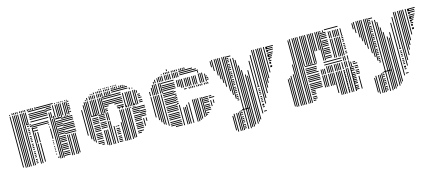

<svg xmlns="http://www.w3.org/2000/svg" viewBox="-51 -1053 4001 1753"><g transform="rotate(-15 1949.0 -176.0)"><path d="M60 -8H52V-376H60ZM84 0H76V-376H84ZM100 0H92V-376H100ZM116 0H108V-376H116ZM132 0H124V-376H132ZM156 0H148V-376H156ZM172 0H164V-376H172ZM200 -12H184V-20H200ZM200 -28H184V-36H200ZM200 -44H184V-52H200ZM200 -68H184V-76H200ZM200 -84H184V-92H200ZM200 -100H184V-108H200ZM200 -116H184V-124H200ZM200 -140H184V-148H200ZM200 -156H184V-164H200ZM200 -172H184V-180H200ZM200 -188H184V-196H200ZM200 -212H184V-220H200ZM200 -228H184V-236H200ZM200 -244H184V-252H200ZM200 -260H184V-268H200ZM200 -284H184V-292H200ZM200 -300H184V-308H200ZM200 -316H184V-324H200ZM200 -332H184V-340H200ZM200 -356H184V-364H200ZM200 -372H184V-380H200ZM228 0H220V-336H228ZM224 -348H208V-356H224ZM224 -364H208V-372H224ZM244 0H236V-184H244ZM268 -8H260V-184H268ZM400 -12H384V-20H400ZM384 -44H376V-52H384ZM384 -68H376V-76H384ZM384 -84H376V-92H384ZM384 -100H376V-108H384ZM384 -116H376V-124H384ZM384 -140H376V-148H384ZM384 -156H376V-164H384ZM384 -172H376V-180H384ZM244 -192H236V-288H244ZM268 -192H260V-288H268ZM388 -192H380V-288H388ZM272 -300H224V-308H272ZM384 -300H376V-308H384ZM272 -324H224V-332H272ZM384 -324H376V-332H384ZM384 -340H224V-348H384ZM384 -356H224V-364H384ZM412 0H404V-360H412ZM428 0H420V-360H428ZM444 0H436V-360H444ZM504 -12H448V-20H504ZM504 -28H448V-36H504ZM504 -44H448V-52H504ZM504 -68H448V-76H504ZM504 -84H448V-92H504ZM504 -100H448V-108H504ZM504 -116H448V-124H504ZM504 -140H448V-148H504ZM504 -156H448V-164H504ZM504 -172H448V-180H504ZM504 -188H448V-196H504ZM504 -212H448V-220H504ZM504 -228H448V-236H504ZM504 -244H448V-252H504ZM504 -260H448V-268H504ZM504 -284H448V-292H504ZM504 -300H448V-308H504ZM504 -316H448V-324H504ZM504 -332H448V-340H504ZM504 -356H448V-364H504ZM524 0H516V-192H524ZM540 0H532V-192H540ZM564 0H556V-192H564ZM580 0H572V-192H580ZM596 -8H588V-192H596ZM608 -204H504V-212H608ZM608 -220H504V-228H608ZM608 -244H504V-252H608ZM608 -260H504V-268H608ZM608 -276H504V-284H608ZM608 -292H504V-300H608ZM608 -316H504V-324H608ZM608 -332H504V-340H608ZM608 -348H504V-356H608ZM412 -360H404V-368H412ZM428 -360H420V-368H428ZM444 -360H436V-368H444ZM468 -360H460V-368H468ZM484 -360H476V-368H484ZM500 -360H492V-368H500ZM516 -360H508V-368H516ZM540 -360H532V-368H540ZM556 -360H548V-368H556ZM572 -360H564V-368H572ZM412 -368H404V-384H412ZM444 -368H436V-392H444ZM484 -368H476V-384H484ZM516 -368H508V-392H516ZM556 -368H548V-384H556ZM588 -368H580V-392H588ZM60 -376H52V-488H60ZM84 -376H76V-488H84ZM100 -376H92V-488H100ZM116 -376H108V-488H116ZM132 -376H124V-488H132ZM156 -376H148V-488H156ZM172 -376H164V-488H172ZM188 -376H180V-488H188ZM204 -376H196V-488H204ZM392 -388H224V-396H392ZM392 -412H224V-420H392ZM392 -428H224V-436H392ZM392 -444H224V-452H392ZM392 -460H224V-468H392ZM392 -484H224V-492H392ZM412 -376H404V-432H412ZM428 -376H420V-432H428ZM440 -452H392V-460H440ZM440 -468H392V-476H440ZM440 -484H392V-492H440ZM460 -376H452V-488H460ZM484 -376H476V-488H484ZM500 -376H492V-488H500ZM516 -376H508V-488H516ZM532 -376H524V-488H532ZM556 -376H548V-488H556ZM572 -376H564V-488H572ZM588 -376H580V-488H588ZM608 -388H592V-396H608ZM608 -412H592V-420H608ZM608 -428H592V-436H608ZM608 -444H592V-452H608ZM608 -460H592V-468H608ZM608 -484H592V-492H608ZM60 -496H52V-504H60ZM84 -496H76V-512H84ZM100 -496H92V-512H100ZM116 -496H108V-512H116ZM132 -496H124V-512H132ZM156 -496H148V-512H156ZM172 -496H164V-512H172ZM188 -496H180V-512H188ZM204 -496H196V-512H204ZM228 -496H220V-512H228ZM244 -496H236V-512H244ZM260 -496H252V-512H260ZM276 -496H268V-512H276ZM300 -496H292V-512H300ZM464 -500H304V-508H464ZM484 -496H476V-504H484ZM508 -496H500V-504H508ZM524 -496H516V-504H524ZM540 -496H532V-504H540ZM556 -496H548V-504H556ZM580 -496H572V-504H580ZM596 -496H588V-504H596Z M707 -136H699V-296H707ZM731 -96H723V-296H731ZM747 -72H739V-296H747ZM763 -56H755V-296H763ZM831 -20H807V-28H831ZM831 -36H775V-44H831ZM831 -52H775V-60H831ZM831 -76H775V-84H831ZM831 -92H775V-100H831ZM831 -108H775V-116H831ZM831 -124H775V-132H831ZM831 -148H775V-156H831ZM831 -164H775V-172H831ZM831 -180H775V-188H831ZM831 -196H775V-204H831ZM831 -220H775V-228H831ZM831 -236H775V-244H831ZM831 -252H775V-260H831ZM831 -268H775V-276H831ZM831 -292H775V-300H831ZM859 -8H851V-144H859ZM875 0H867V-144H875ZM891 0H883V-144H891ZM895 -164H839V-172H895ZM895 -180H839V-188H895ZM895 -196H839V-204H895ZM895 -212H839V-220H895ZM895 -236H839V-244H895ZM895 -252H839V-260H895ZM895 -268H839V-276H895ZM895 -284H839V-292H895ZM915 0H907V-216H915ZM931 0H923V-216H931ZM955 0H947V-160H955ZM999 -4H967V-12H999ZM999 -20H967V-28H999ZM999 -36H967V-44H999ZM999 -52H967V-60H999ZM999 -76H967V-84H999ZM999 -92H967V-100H999ZM999 -108H967V-116H999ZM999 -124H967V-132H999ZM975 -148H967V-156H975ZM999 -148H983V-156H999ZM915 -224H907V-296H915ZM931 -224H923V-296H931ZM1027 0H1019V-176H1027ZM1043 0H1035V-280H1043ZM1059 0H1051V-280H1059ZM1075 0H1067V-280H1075ZM1099 0H1091V-280H1099ZM1115 -8H1107V-280H1115ZM1131 -8H1123V-280H1131ZM1183 -36H1151V-44H1183ZM1207 -52H1151V-60H1207ZM1215 -76H1151V-84H1215ZM1215 -92H1151V-100H1215ZM1215 -108H1151V-116H1215ZM1215 -124H1151V-132H1215ZM1215 -148H1151V-156H1215ZM1215 -164H1151V-172H1215ZM1215 -180H1151V-188H1215ZM1215 -196H1151V-204H1215ZM1215 -220H1151V-228H1215ZM1215 -236H1151V-244H1215ZM1215 -252H1151V-260H1215ZM1215 -268H1151V-276H1215ZM1235 -88H1227V-160H1235ZM1259 -128H1251V-160H1259ZM1263 -180H1215V-188H1263ZM1263 -196H1215V-204H1263ZM1271 -212H1215V-220H1271ZM1271 -228H1215V-236H1271ZM1271 -252H1215V-260H1271ZM1271 -268H1215V-276H1271ZM1043 -280H1035V-288H1043ZM1059 -280H1051V-288H1059ZM1075 -280H1067V-288H1075ZM1099 -280H1091V-288H1099ZM1115 -280H1107V-288H1115ZM1131 -280H1123V-288H1131ZM1147 -280H1139V-288H1147ZM1171 -280H1163V-288H1171ZM1187 -280H1179V-288H1187ZM1043 -296H1035V-312H1043ZM1075 -296H1067V-320H1075ZM1115 -296H1107V-312H1115ZM1147 -296H1139V-320H1147ZM1187 -296H1179V-312H1187ZM1219 -296H1211V-320H1219ZM707 -296H699V-376H707ZM731 -296H723V-416H731ZM747 -296H739V-440H747ZM763 -296H755V-440H763ZM779 -296H771V-440H779ZM803 -296H795V-440H803ZM819 -296H811V-440H819ZM835 -296H827V-440H835ZM851 -296H843V-440H851ZM875 -296H867V-440H875ZM891 -296H883V-440H891ZM907 -296H899V-440H907ZM935 -308H911V-316H935ZM1087 -308H1023V-316H1087ZM935 -324H911V-332H935ZM1087 -324H1023V-332H1087ZM951 -348H911V-356H951ZM1087 -348H1007V-356H1087ZM1087 -364H911V-372H1087ZM1087 -380H911V-388H1087ZM1087 -396H911V-404H1087ZM1087 -420H911V-428H1087ZM1087 -436H911V-444H1087ZM1107 -296H1099V-400H1107ZM1131 -296H1123V-400H1131ZM1147 -296H1139V-400H1147ZM1163 -296H1155V-400H1163ZM1179 -296H1171V-400H1179ZM1203 -296H1195V-400H1203ZM1219 -296H1211V-400H1219ZM1263 -308H1231V-316H1263ZM1263 -324H1231V-332H1263ZM1263 -348H1231V-356H1263ZM1255 -364H1231V-372H1255ZM1255 -380H1231V-388H1255ZM1107 -400H1099V-432H1107ZM1131 -400H1123V-432H1131ZM1147 -400H1139V-432H1147ZM1163 -400H1155V-432H1163ZM1179 -400H1171V-432H1179ZM1203 -400H1195V-432H1203ZM1219 -400H1211V-432H1219ZM1235 -400H1227V-424H1235ZM763 -448H755V-456H763ZM779 -448H771V-472H779ZM803 -448H795V-480H803ZM819 -448H811V-480H819ZM835 -448H827V-480H835ZM851 -448H843V-480H851ZM875 -448H867V-480H875ZM891 -448H883V-480H891ZM907 -448H899V-480H907ZM923 -448H915V-480H923ZM947 -448H939V-480H947ZM963 -448H955V-480H963ZM979 -448H971V-480H979ZM995 -448H987V-480H995ZM1159 -460H1007V-468H1159ZM1159 -476H1007V-484H1159ZM1179 -448H1171V-464H1179ZM1203 -448H1195V-456H1203ZM819 -488H811V-496H819ZM835 -488H827V-496H835ZM851 -488H843V-504H851ZM875 -488H867V-504H875ZM891 -488H883V-504H891ZM907 -488H899V-504H907ZM923 -488H915V-504H923ZM947 -488H939V-504H947ZM963 -488H955V-504H963ZM979 -488H971V-504H979ZM995 -488H987V-504H995ZM1019 -488H1011V-504H1019ZM1035 -488H1027V-504H1035ZM1051 -488H1043V-504H1051ZM1067 -488H1059V-504H1067ZM1091 -488H1083V-504H1091ZM1107 -488H1099V-504H1107ZM1123 -488H1115V-504H1123ZM1139 -488H1131V-496H1139ZM907 -512H899V-520H907ZM923 -512H915V-520H923ZM947 -512H939V-520H947ZM963 -512H955V-520H963ZM979 -512H971V-520H979ZM995 -512H987V-520H995ZM1019 -512H1011V-520H1019ZM1035 -512H1027V-520H1035ZM1051 -512H1043V-520H1051ZM1067 -512H1059V-520H1067Z M1349 -136H1341V-328H1349ZM1373 -104H1365V-328H1373ZM1389 -80H1381V-328H1389ZM1405 -56H1397V-328H1405ZM1421 -48H1413V-328H1421ZM1445 -32H1437V-328H1445ZM1561 -4H1497V-12H1561ZM1561 -20H1457V-28H1561ZM1561 -36H1457V-44H1561ZM1561 -52H1457V-60H1561ZM1561 -76H1457V-84H1561ZM1561 -92H1457V-100H1561ZM1561 -108H1457V-116H1561ZM1561 -124H1457V-132H1561ZM1561 -148H1457V-156H1561ZM1561 -164H1457V-172H1561ZM1561 -180H1457V-188H1561ZM1561 -196H1457V-204H1561ZM1561 -220H1457V-228H1561ZM1561 -236H1457V-244H1561ZM1561 -252H1457V-260H1561ZM1561 -268H1457V-276H1561ZM1561 -292H1457V-300H1561ZM1561 -308H1457V-316H1561ZM1561 -324H1457V-332H1561ZM1581 0H1573V-192H1581ZM1577 -204H1561V-212H1577ZM1577 -220H1561V-228H1577ZM1577 -244H1561V-252H1577ZM1577 -260H1561V-268H1577ZM1577 -276H1561V-284H1577ZM1577 -292H1561V-300H1577ZM1577 -316H1561V-324H1577ZM1613 0H1605V-160H1613ZM1629 0H1621V-160H1629ZM1645 0H1637V-176H1645ZM1669 0H1661V-192H1669ZM1681 -316H1657V-324H1681ZM1709 0H1701V-208H1709ZM1725 0H1717V-208H1725ZM1741 -8H1733V-208H1741ZM1757 -16H1749V-208H1757ZM1781 -24H1773V-208H1781ZM1797 -32H1789V-208H1797ZM1809 -36H1801V-44H1809ZM1825 -52H1801V-60H1825ZM1849 -76H1801V-84H1849ZM1849 -92H1801V-100H1849ZM1849 -108H1801V-116H1849ZM1849 -124H1801V-132H1849ZM1849 -148H1801V-156H1849ZM1849 -164H1801V-172H1849ZM1849 -180H1801V-188H1849ZM1849 -196H1801V-204H1849ZM1869 -104H1861V-160H1869ZM1893 -128H1885V-160H1893ZM1905 -180H1857V-188H1905ZM1881 -196H1857V-204H1881ZM1709 -312H1701V-320H1709ZM1725 -312H1717V-320H1725ZM1741 -312H1733V-320H1741ZM1757 -312H1749V-320H1757ZM1781 -312H1773V-320H1781ZM1797 -312H1789V-320H1797ZM1813 -312H1805V-320H1813ZM1829 -312H1821V-320H1829ZM1853 -312H1845V-320H1853ZM1869 -312H1861V-320H1869ZM1885 -312H1877V-320H1885ZM1709 -320H1701V-328H1709ZM1725 -320H1717V-328H1725ZM1741 -320H1733V-328H1741ZM1757 -320H1749V-328H1757ZM1781 -320H1773V-328H1781ZM1797 -320H1789V-328H1797ZM1813 -320H1805V-328H1813ZM1829 -320H1821V-328H1829ZM1853 -320H1845V-328H1853ZM1869 -320H1861V-328H1869ZM1885 -320H1877V-328H1885ZM1349 -336H1341V-376H1349ZM1373 -336H1365V-408H1373ZM1389 -336H1381V-432H1389ZM1405 -336H1397V-432H1405ZM1421 -336H1413V-432H1421ZM1445 -336H1437V-432H1445ZM1461 -336H1453V-432H1461ZM1585 -348H1465V-356H1585ZM1585 -364H1465V-372H1585ZM1585 -380H1465V-388H1585ZM1585 -396H1465V-404H1585ZM1585 -420H1465V-428H1585ZM1613 -352H1605V-416H1613ZM1629 -352H1621V-416H1629ZM1645 -336H1637V-416H1645ZM1661 -336H1653V-416H1661ZM1685 -336H1677V-416H1685ZM1701 -336H1693V-416H1701ZM1717 -336H1709V-416H1717ZM1733 -336H1725V-416H1733ZM1757 -336H1749V-416H1757ZM1773 -336H1765V-416H1773ZM1789 -336H1781V-416H1789ZM1821 -336H1813V-424H1821ZM1837 -336H1829V-424H1837ZM1853 -336H1845V-424H1853ZM1877 -336H1869V-408H1877ZM1897 -348H1881V-356H1897ZM1897 -364H1881V-372H1897ZM1889 -380H1881V-388H1889ZM1821 -432H1813V-448H1821ZM1405 -440H1397V-456H1405ZM1421 -440H1413V-472H1421ZM1445 -440H1437V-480H1445ZM1461 -440H1453V-488H1461ZM1477 -440H1469V-488H1477ZM1493 -440H1485V-488H1493ZM1517 -440H1509V-488H1517ZM1533 -440H1525V-488H1533ZM1549 -440H1541V-488H1549ZM1565 -440H1557V-488H1565ZM1589 -440H1581V-488H1589ZM1605 -440H1597V-488H1605ZM1621 -440H1613V-488H1621ZM1637 -440H1629V-488H1637ZM1825 -452H1649V-460H1825ZM1809 -468H1649V-476H1809ZM1777 -484H1649V-492H1777ZM1493 -496H1485V-504H1493ZM1517 -496H1509V-512H1517ZM1533 -496H1525V-512H1533ZM1549 -496H1541V-512H1549ZM1565 -496H1557V-512H1565ZM1589 -496H1581V-512H1589ZM1605 -496H1597V-512H1605ZM1621 -496H1613V-512H1621ZM1637 -496H1629V-512H1637ZM1661 -496H1653V-512H1661ZM1677 -496H1669V-512H1677ZM1693 -496H1685V-512H1693ZM1709 -496H1701V-512H1709ZM1549 -520H1541V-536H1549Z M1955 -448H1947V-504H1955ZM1971 -408H1963V-512H1971ZM1995 -360H1987V-512H1995ZM2011 -320H2003V-512H2011ZM2027 168H2019V32H2027ZM2027 -280H2019V-512H2027ZM2043 184H2035V16H2043ZM2043 -240H2035V-512H2043ZM2067 184H2059V16H2067ZM2067 -192H2059V-512H2067ZM2083 184H2075V16H2083ZM2083 -152H2075V-512H2083ZM2099 184H2091V8H2099ZM2099 -112H2091V-512H2099ZM2119 172H2103V164H2119ZM2119 156H2103V148H2119ZM2119 140H2103V132H2119ZM2119 116H2103V108H2119ZM2119 100H2103V92H2119ZM2119 84H2103V76H2119ZM2119 68H2103V60H2119ZM2119 44H2103V36H2119ZM2119 28H2103V20H2119ZM2119 12H2103V4H2119ZM2191 4H2119V-4H2191ZM2119 -92H2103V-100H2119ZM2119 -108H2103V-116H2119ZM2119 -124H2103V-132H2119ZM2119 -140H2103V-148H2119ZM2119 -164H2103V-172H2119ZM2119 -180H2103V-188H2119ZM2119 -196H2103V-204H2119ZM2119 -212H2103V-220H2119ZM2119 -236H2103V-244H2119ZM2119 -252H2103V-260H2119ZM2119 -268H2103V-276H2119ZM2119 -284H2103V-292H2119ZM2119 -308H2103V-316H2119ZM2119 -324H2103V-332H2119ZM2119 -340H2103V-348H2119ZM2119 -356H2103V-364H2119ZM2119 -380H2103V-388H2119ZM2119 -396H2103V-404H2119ZM2119 -412H2103V-420H2119ZM2119 -428H2103V-436H2119ZM2119 -452H2103V-460H2119ZM2119 -468H2103V-476H2119ZM2119 -484H2103V-492H2119ZM2119 -500H2103V-508H2119ZM2139 184H2131V-480H2139ZM2163 184H2155V-480H2163ZM2179 176H2171V-456H2179ZM2195 176H2187V-400H2195ZM2211 160H2203V-352H2211ZM2235 160H2227V-304H2235ZM2251 144H2243V-288H2251ZM2267 128H2259V-336H2267ZM2143 -500H2119V-508H2143ZM2299 80H2291V-168H2299ZM2336 68H2311V60H2336ZM2327 28H2311V20H2327ZM2327 12H2311V4H2327ZM2327 4H2311V-4H2327ZM2327 -20H2311V-28H2327ZM2327 -36H2311V-44H2327ZM2327 -52H2311V-60H2327ZM2327 -68H2311V-76H2327ZM2327 -92H2311V-100H2327ZM2327 -108H2311V-116H2327ZM2327 -124H2311V-132H2327ZM2327 -140H2311V-148H2327ZM2327 -164H2311V-172H2327ZM2299 -168H2291V-416H2299ZM2323 -168H2315V-464H2323ZM2347 0H2339V-504H2347ZM2363 -48H2355V-504H2363ZM2387 -88H2379V-504H2387ZM2403 -136H2395V-504H2403ZM2419 -176H2411V-504H2419ZM2435 -216H2427V-504H2435ZM2459 -264H2451V-504H2459ZM2487 -308H2471V-316H2487ZM2487 -340H2471V-348H2487ZM2487 -380H2471V-388H2487ZM2487 -412H2471V-420H2487ZM2487 -452H2471V-460H2487ZM2487 -484H2471V-492H2487ZM2489 -316H2471V-324H2489ZM2487 -348H2471V-356H2487ZM2495 -364H2471V-372H2495ZM2503 -388H2471V-396H2503ZM2511 -404H2471V-412H2511ZM2519 -420H2471V-428H2519ZM2527 -436H2471V-444H2527ZM2535 -460H2471V-468H2535ZM2535 -476H2471V-484H2535ZM2543 -492H2471V-500H2543Z M2602 96H2594V-160H2602ZM2618 104H2610V-168H2618ZM2634 104H2626V-184H2634ZM2658 104H2650V-192H2658ZM2674 104H2666V-240H2674ZM2690 104H2682V-240H2690ZM2706 104H2698V-240H2706ZM2730 104H2722V-240H2730ZM2746 104H2738V-240H2746ZM2762 104H2754V-240H2762ZM2798 92H2774V84H2798ZM2814 76H2774V68H2814ZM2814 60H2774V52H2814ZM2814 36H2774V28H2814ZM2814 20H2774V12H2814ZM2814 4H2774V-4H2814ZM2886 -12H2774V-20H2886ZM2886 -28H2774V-36H2886ZM2886 -44H2774V-52H2886ZM2886 -60H2774V-68H2886ZM2886 -84H2774V-92H2886ZM2886 -100H2774V-108H2886ZM2886 -116H2774V-124H2886ZM2886 -132H2774V-140H2886ZM2886 -156H2774V-164H2886ZM2870 -172H2774V-180H2870ZM2878 -188H2774V-196H2878ZM2878 -204H2774V-212H2878ZM2886 -228H2774V-236H2886ZM2914 0H2906V-112H2914ZM2930 0H2922V-112H2930ZM2946 0H2938V-112H2946ZM2970 0H2962V-112H2970ZM2986 0H2978V-112H2986ZM3002 0H2994V-112H3002ZM3018 80H3010V-112H3018ZM3042 104H3034V-112H3042ZM3058 104H3050V-112H3058ZM3074 104H3066V-112H3074ZM3090 104H3082V-112H3090ZM3114 104H3106V-112H3114ZM3118 92H3110V84H3118ZM3118 76H3110V68H3118ZM3118 60H3110V52H3118ZM3118 36H3110V28H3118ZM3118 20H3110V12H3118ZM3118 4H3110V-4H3118ZM3118 -12H3110V-20H3118ZM3118 -28H3110V-36H3118ZM3118 -44H3110V-52H3118ZM3118 -60H3110V-68H3118ZM3118 -84H3110V-92H3118ZM3118 -100H3110V-108H3118ZM2914 -120H2906V-168H2914ZM2930 -120H2922V-168H2930ZM2946 -120H2938V-168H2946ZM2970 -120H2962V-184H2970ZM2986 -120H2978V-184H2986ZM3002 -120H2994V-184H3002ZM3018 -120H3010V-184H3018ZM3042 -120H3034V-184H3042ZM3058 -120H3050V-184H3058ZM3074 -120H3066V-184H3074ZM3090 -120H3082V-184H3090ZM3114 -120H3106V-184H3114ZM3118 -196H2950V-204H3118ZM3118 -220H2950V-228H3118ZM3138 104H3130V-120H3138ZM3154 104H3146V-120H3154ZM3178 104H3170V-120H3178ZM3206 92H3174V84H3206ZM3206 76H3174V68H3206ZM3206 60H3174V52H3206ZM3206 36H3174V28H3206ZM3206 20H3174V12H3206ZM3206 4H3174V-4H3206ZM3206 -12H3174V-20H3206ZM3206 -28H3174V-36H3206ZM3206 -44H3174V-52H3206ZM3206 -60H3174V-68H3206ZM3206 -84H3174V-92H3206ZM3206 -100H3174V-108H3206ZM3206 -116H3174V-124H3206ZM3234 96H3226V-24H3234ZM3246 -44H3214V-52H3246ZM3246 -60H3214V-68H3246ZM3246 -76H3214V-84H3246ZM3246 -100H3214V-108H3246ZM3246 -116H3214V-124H3246ZM3138 -128H3130V-184H3138ZM3154 -128H3146V-184H3154ZM3178 -128H3170V-184H3178ZM3194 -128H3186V-168H3194ZM3246 -140H3206V-148H3246ZM3230 -156H3206V-164H3230ZM3138 -192H3130V-232H3138ZM3154 -192H3146V-232H3154ZM3178 -192H3170V-232H3178ZM2674 -240H2666V-280H2674ZM2690 -240H2682V-496H2690ZM2706 -240H2698V-496H2706ZM2730 -240H2722V-496H2730ZM2746 -240H2738V-496H2746ZM2762 -240H2754V-496H2762ZM2778 -240H2770V-496H2778ZM2802 -240H2794V-496H2802ZM2818 -240H2810V-496H2818ZM2834 -240H2826V-496H2834ZM2850 -240H2842V-496H2850ZM2874 -240H2866V-496H2874ZM2890 -240H2882V-496H2890ZM2906 -344H2898V-496H2906ZM2922 -344H2914V-496H2922ZM2946 -344H2938V-496H2946ZM2962 -240H2954V-496H2962ZM2978 -240H2970V-496H2978ZM3038 -252H2982V-260H3038ZM3038 -268H2982V-276H3038ZM3038 -292H2982V-300H3038ZM3038 -308H2982V-316H3038ZM3038 -324H2982V-332H3038ZM3038 -340H2982V-348H3038ZM3038 -364H2982V-372H3038ZM3038 -380H2982V-388H3038ZM3038 -396H2982V-404H3038ZM3038 -412H2982V-420H3038ZM3038 -436H2982V-444H3038ZM3038 -452H2982V-460H3038ZM3038 -468H2982V-476H3038ZM3038 -484H2982V-492H3038ZM3066 -240H3058V-416H3066ZM3082 -240H3074V-416H3082ZM3106 -240H3098V-416H3106ZM3122 -240H3114V-416H3122ZM3138 -240H3130V-416H3138ZM3154 -240H3146V-416H3154ZM3182 -252H3166V-260H3182ZM3182 -268H3166V-276H3182ZM3182 -292H3166V-300H3182ZM3182 -308H3166V-316H3182ZM3182 -324H3166V-332H3182ZM3182 -340H3166V-348H3182ZM3182 -364H3166V-372H3182ZM3182 -380H3166V-388H3182ZM3182 -396H3166V-404H3182ZM3182 -412H3166V-420H3182ZM3066 -424H3058V-488H3066ZM3082 -424H3074V-488H3082ZM3106 -424H3098V-488H3106ZM3122 -424H3114V-488H3122ZM3138 -424H3130V-488H3138ZM3154 -424H3146V-488H3154ZM3178 -424H3170V-488H3178ZM2690 -496H2682V-504H2690ZM2706 -496H2698V-512H2706ZM2730 -496H2722V-512H2730ZM2746 -496H2738V-512H2746ZM2762 -496H2754V-512H2762ZM2778 -496H2770V-512H2778ZM2802 -496H2794V-512H2802ZM2818 -496H2810V-512H2818ZM2834 -496H2826V-512H2834ZM2850 -496H2842V-512H2850ZM2874 -496H2866V-512H2874ZM2890 -496H2882V-512H2890ZM2906 -496H2898V-512H2906ZM2922 -496H2914V-512H2922ZM2946 -496H2938V-512H2946ZM2962 -496H2954V-512H2962ZM2978 -496H2970V-512H2978ZM2994 -496H2986V-512H2994ZM3018 -496H3010V-512H3018ZM3158 -508H3030V-516H3158Z M3295 -448H3287V-504H3295ZM3311 -408H3303V-512H3311ZM3335 -360H3327V-512H3335ZM3351 -320H3343V-512H3351ZM3367 168H3359V32H3367ZM3367 -280H3359V-512H3367ZM3383 184H3375V16H3383ZM3383 -240H3375V-512H3383ZM3407 184H3399V16H3407ZM3407 -192H3399V-512H3407ZM3423 184H3415V16H3423ZM3423 -152H3415V-512H3423ZM3439 184H3431V8H3439ZM3439 -112H3431V-512H3439ZM3459 172H3443V164H3459ZM3459 156H3443V148H3459ZM3459 140H3443V132H3459ZM3459 116H3443V108H3459ZM3459 100H3443V92H3459ZM3459 84H3443V76H3459ZM3459 68H3443V60H3459ZM3459 44H3443V36H3459ZM3459 28H3443V20H3459ZM3459 12H3443V4H3459ZM3531 4H3459V-4H3531ZM3459 -92H3443V-100H3459ZM3459 -108H3443V-116H3459ZM3459 -124H3443V-132H3459ZM3459 -140H3443V-148H3459ZM3459 -164H3443V-172H3459ZM3459 -180H3443V-188H3459ZM3459 -196H3443V-204H3459ZM3459 -212H3443V-220H3459ZM3459 -236H3443V-244H3459ZM3459 -252H3443V-260H3459ZM3459 -268H3443V-276H3459ZM3459 -284H3443V-292H3459ZM3459 -308H3443V-316H3459ZM3459 -324H3443V-332H3459ZM3459 -340H3443V-348H3459ZM3459 -356H3443V-364H3459ZM3459 -380H3443V-388H3459ZM3459 -396H3443V-404H3459ZM3459 -412H3443V-420H3459ZM3459 -428H3443V-436H3459ZM3459 -452H3443V-460H3459ZM3459 -468H3443V-476H3459ZM3459 -484H3443V-492H3459ZM3459 -500H3443V-508H3459ZM3479 184H3471V-480H3479ZM3503 184H3495V-480H3503ZM3519 176H3511V-456H3519ZM3535 176H3527V-400H3535ZM3551 160H3543V-352H3551ZM3575 160H3567V-304H3575ZM3591 144H3583V-288H3591ZM3607 128H3599V-336H3607ZM3483 -500H3459V-508H3483ZM3639 80H3631V-168H3639ZM3676 68H3651V60H3676ZM3667 28H3651V20H3667ZM3667 12H3651V4H3667ZM3667 4H3651V-4H3667ZM3667 -20H3651V-28H3667ZM3667 -36H3651V-44H3667ZM3667 -52H3651V-60H3667ZM3667 -68H3651V-76H3667ZM3667 -92H3651V-100H3667ZM3667 -108H3651V-116H3667ZM3667 -124H3651V-132H3667ZM3667 -140H3651V-148H3667ZM3667 -164H3651V-172H3667ZM3639 -168H3631V-416H3639ZM3663 -168H3655V-464H3663ZM3687 0H3679V-504H3687ZM3703 -48H3695V-504H3703ZM3727 -88H3719V-504H3727ZM3743 -136H3735V-504H3743ZM3759 -176H3751V-504H3759ZM3775 -216H3767V-504H3775ZM3799 -264H3791V-504H3799ZM3827 -308H3811V-316H3827ZM3827 -340H3811V-348H3827ZM3827 -380H3811V-388H3827ZM3827 -412H3811V-420H3827ZM3827 -452H3811V-460H3827ZM3827 -484H3811V-492H3827ZM3829 -316H3811V-324H3829ZM3827 -348H3811V-356H3827ZM3835 -364H3811V-372H3835ZM3843 -388H3811V-396H3843ZM3851 -404H3811V-412H3851ZM3859 -420H3811V-428H3859ZM3867 -436H3811V-444H3867ZM3875 -460H3811V-468H3875ZM3875 -476H3811V-484H3875ZM3883 -492H3811V-500H3883Z"/></g></svg>

Font: Rubik Lines
Style: Regular
Weight: 400
Designer: Hubert and Fischer, NaN
Foundry: Hubert and Fischer, NaN
Version: Version 2.201